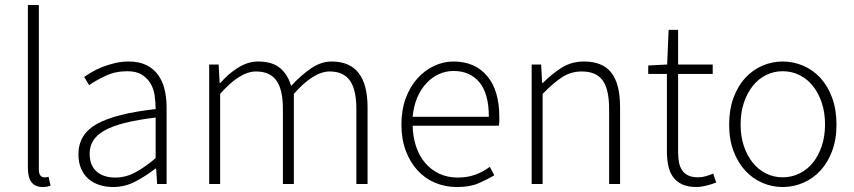

<svg xmlns="http://www.w3.org/2000/svg" viewBox="-20 -739 3431 771"><path d="M151 12Q92 12 92 -64V-719H136V-58Q136 -42 142 -34.5Q148 -27 157 -27Q160 -27 163.5 -27Q167 -27 175 -29L183 7Q176 9 169 10.5Q162 12 151 12Z M434 12Q405 12 380 4Q355 -4 336 -20Q317 -36 306 -61Q295 -86 295 -120Q295 -200 369.5 -241.5Q444 -283 605 -301Q605 -328 601 -355.5Q597 -383 584 -404.5Q571 -426 549 -439.5Q527 -453 491 -453Q443 -453 403 -434Q363 -415 338 -397L318 -430Q331 -439 349.5 -450Q368 -461 391 -470Q414 -479 441 -485.5Q468 -492 497 -492Q539 -492 568 -477.5Q597 -463 615 -438Q633 -413 641 -379.5Q649 -346 649 -307V0H611L607 -62H604Q567 -33 524.5 -10.5Q482 12 434 12ZM442 -26Q484 -26 522 -46Q560 -66 605 -104V-267Q531 -258 480 -245Q429 -232 398 -214Q367 -196 353.5 -173Q340 -150 340 -122Q340 -96 348 -78Q356 -60 370 -48.5Q384 -37 402.5 -31.5Q421 -26 442 -26Z M820 0V-480H858L862 -406H865Q897 -443 936.5 -467.5Q976 -492 1016 -492Q1074 -492 1105 -465.5Q1136 -439 1149 -394Q1191 -439 1230.5 -465.5Q1270 -492 1312 -492Q1456 -492 1456 -308V0H1411V-302Q1411 -379 1385 -415.5Q1359 -452 1304 -452Q1239 -452 1160 -362V0H1116V-302Q1116 -379 1090 -415.5Q1064 -452 1008 -452Q943 -452 864 -362V0Z M1814 12Q1768 12 1727.5 -5Q1687 -22 1657 -54.5Q1627 -87 1609.5 -133.5Q1592 -180 1592 -239Q1592 -298 1609.5 -345Q1627 -392 1656.5 -424.5Q1686 -457 1723.5 -474.5Q1761 -492 1801 -492Q1887 -492 1936 -434Q1985 -376 1985 -270Q1985 -261 1985 -252Q1985 -243 1983 -234H1637Q1638 -189 1651 -150.5Q1664 -112 1687.5 -84.5Q1711 -57 1744 -41.5Q1777 -26 1818 -26Q1857 -26 1888.5 -37.5Q1920 -49 1947 -69L1965 -35Q1936 -18 1901.5 -3Q1867 12 1814 12ZM1637 -270H1943Q1943 -363 1905 -408.5Q1867 -454 1802 -454Q1771 -454 1743 -441.5Q1715 -429 1692.5 -405Q1670 -381 1655.5 -347Q1641 -313 1637 -270Z M2115 0V-480H2153L2157 -406H2160Q2197 -443 2236 -467.5Q2275 -492 2325 -492Q2400 -492 2435 -447Q2470 -402 2470 -308V0H2426V-302Q2426 -379 2400.5 -415.5Q2375 -452 2316 -452Q2273 -452 2238 -429.5Q2203 -407 2159 -362V0Z M2778 12Q2743 12 2720 1.5Q2697 -9 2683 -28Q2669 -47 2663.5 -74Q2658 -101 2658 -133V-442H2583V-476L2659 -480L2665 -619H2703V-480H2842V-442H2703V-129Q2703 -106 2706.5 -87.5Q2710 -69 2719 -55.5Q2728 -42 2743.5 -34.5Q2759 -27 2784 -27Q2798 -27 2814.5 -31.5Q2831 -36 2844 -42L2856 -6Q2835 2 2814 7Q2793 12 2778 12Z M3123 12Q3080 12 3041 -5Q3002 -22 2972.5 -54Q2943 -86 2925.5 -132.5Q2908 -179 2908 -239Q2908 -299 2925.5 -346.5Q2943 -394 2972.5 -426Q3002 -458 3041 -475Q3080 -492 3123 -492Q3166 -492 3205.5 -475Q3245 -458 3274.5 -426Q3304 -394 3321.5 -346.5Q3339 -299 3339 -239Q3339 -179 3321.5 -132.5Q3304 -86 3274.5 -54Q3245 -22 3205.5 -5Q3166 12 3123 12ZM3123 -27Q3159 -27 3190.5 -42.5Q3222 -58 3244.5 -86Q3267 -114 3280 -153Q3293 -192 3293 -239Q3293 -287 3280 -326Q3267 -365 3244.5 -393.5Q3222 -422 3190.5 -437.5Q3159 -453 3123 -453Q3087 -453 3056 -437.5Q3025 -422 3002.5 -393.5Q2980 -365 2967 -326Q2954 -287 2954 -239Q2954 -192 2967 -153Q2980 -114 3002.5 -86Q3025 -58 3056 -42.5Q3087 -27 3123 -27Z"/></svg>

Font: CV Source Sans Light
Style: Regular
Weight: 300
Designer: Paul D. Hunt
Foundry: Adobe Systems Incorporated
Version: Version 3.001